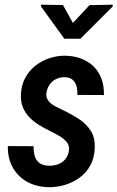

<svg xmlns="http://www.w3.org/2000/svg" viewBox="-20 -771 490 801"><path d="M267.6 -142.1Q270.5 -164.1 258.1 -178.7Q245.6 -193.4 227.3 -203.9Q209 -214.4 192.9 -222.2Q167 -234.9 143.8 -249Q120.6 -263.2 102.8 -281.5Q85 -299.8 75.2 -323.7Q65.4 -347.7 67.4 -379.4Q69.3 -416.5 85.2 -446Q101.1 -475.6 127 -496.3Q152.8 -517.1 185.8 -528.1Q218.8 -539.1 253.9 -538.6Q302.7 -537.1 339.4 -516.8Q376 -496.6 395.3 -460.2Q414.6 -423.8 413.6 -374.5L302.7 -375Q303.7 -394 299.3 -410.9Q294.9 -427.7 282.5 -438.5Q270 -449.2 248 -449.2Q228.5 -448.7 212.9 -440.7Q197.3 -432.6 187 -418Q176.8 -403.3 173.8 -384.3Q171.4 -369.1 177.5 -357.7Q183.6 -346.2 194.8 -337.6Q206.1 -329.1 219.5 -322.8Q232.9 -316.4 243.7 -311Q279.8 -293.9 310.8 -273.4Q341.8 -252.9 359.9 -223.4Q377.9 -193.8 375 -148.9Q373 -109.9 356.2 -79.8Q339.4 -49.8 312 -29.8Q284.7 -9.8 250.5 0.5Q216.3 10.7 179.7 9.8Q129.9 8.3 91.8 -13.4Q53.7 -35.2 32.7 -73.2Q11.7 -111.3 12.7 -161.6L120.1 -161.1Q119.6 -137.7 125.2 -119.1Q130.9 -100.6 145.8 -90.1Q160.6 -79.6 186 -79.6Q206.5 -79.6 223.9 -86.4Q241.2 -93.3 252.7 -107.2Q264.2 -121.1 267.6 -142.1ZM242.7 -750 284.2 -675.3 353.5 -749.5 450.2 -751.5V-744.1L315.4 -609.4H248.5L150.9 -744.1V-751.5Z"/></svg>

Font: Roboto Condensed Medium
Style: Italic
Weight: 500
Italic angle: -12°
Designer: Christian Robertson
Foundry: Google
Version: Version 3.0; 2020